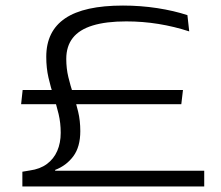

<svg xmlns="http://www.w3.org/2000/svg" viewBox="-20 -671 796 691"><path d="M56 -296 61.5 -347H638.5L632.5 -296ZM178.5 -56.5H715V0H60.5V-53L87.5 -57.5Q124 -62.5 148.8 -80.8Q173.5 -99 186 -127.8Q198.5 -156.5 198.5 -193Q198.5 -229 190.8 -261Q183 -293 172.8 -325Q162.5 -357 154.5 -391.5Q146.5 -426 146.5 -466.5Q146.5 -559 214.5 -605Q282.5 -651 422.5 -651Q485.5 -651 545.8 -641.8Q606 -632.5 654.5 -616.5L661 -558Q607.5 -575.5 550.5 -584.8Q493.5 -594 434.5 -594Q361.5 -594 313.5 -579.2Q265.5 -564.5 242 -534.5Q218.5 -504.5 218.5 -459Q218.5 -424.5 226 -393.5Q233.5 -362.5 243.5 -332Q253.5 -301.5 261.2 -269.2Q269 -237 269 -199Q269 -142.5 244 -108.8Q219 -75 178.5 -59.5Z"/></svg>

Font: Anek Latin Expanded Light
Style: Regular
Weight: 300
Width: 7
Designer: Yesha Goshar
Foundry: Ek Type
Version: Version 1.003